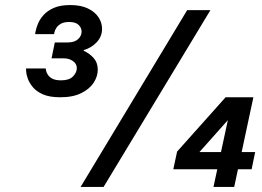

<svg xmlns="http://www.w3.org/2000/svg" viewBox="-20 -740 1037 760"><path d="M219 -355Q176 -355 150 -366.5Q124 -378 110 -395Q96 -412 90 -429Q84 -446 83.5 -457.5Q83 -469 83 -469H161Q161 -469 162 -462Q163 -455 168.5 -445.5Q174 -436 186.5 -429Q199 -422 222 -422Q254 -422 269 -437.5Q284 -453 284 -470Q284 -482 277 -490.5Q270 -499 258.5 -504Q247 -509 232 -509H184L197 -572H248Q275 -572 289 -585Q303 -598 303 -615Q303 -630 291 -641.5Q279 -653 254 -653Q233 -653 221 -646Q209 -639 203 -629.5Q197 -620 195.5 -612.5Q194 -605 194 -605H119Q119 -605 121 -616.5Q123 -628 130 -645.5Q137 -663 152 -680Q167 -697 192.5 -708.5Q218 -720 258 -720Q300 -720 328 -706.5Q356 -693 370 -671.5Q384 -650 384 -626Q384 -595 362.5 -572.5Q341 -550 312 -542L311 -539Q334 -529 350.5 -510.5Q367 -492 367 -464Q367 -438 351 -413Q335 -388 302 -371.5Q269 -355 219 -355ZM390 0H299L721 -700H813ZM907 0H825L887 -288L902 -287L756 -123L743 -138H990L976 -70H666L681 -140L873 -355H983Z"/></svg>

Font: Be Vietnam Pro Variable Thin
Style: Italic
Weight: 100
Italic angle: -12°
Designer: Lam Bao, Tony Le, Vietanh Nguyen
Foundry: Yellow Type Foundry
Version: Version 1.002